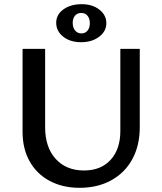

<svg xmlns="http://www.w3.org/2000/svg" viewBox="-20 -892 774 919"><path d="M88 -261V-658H196V-283Q196 -187 246.5 -131.5Q297 -76 382 -76Q463 -76 509.5 -127Q556 -178 556 -265V-658H649V-283Q649 -196 613.5 -130.5Q578 -65 512.5 -29Q447 7 361 7Q280 7 218 -26Q156 -59 122 -119.5Q88 -180 88 -261ZM249 -783Q249 -822 283.5 -847Q318 -872 371 -872Q422 -872 455.5 -846Q489 -820 489 -781Q489 -742 454.5 -716Q420 -690 368 -690Q316 -690 282.5 -716.5Q249 -743 249 -783ZM410 -781Q410 -803 399 -816.5Q388 -830 369 -830Q350 -830 339 -817Q328 -804 328 -783Q328 -760 339.5 -746Q351 -732 370 -732Q388 -732 399 -745.5Q410 -759 410 -781Z"/></svg>

Font: Ysabeau Semibold
Style: Regular
Weight: 600
Designer: Christian Thalmann (Catharsis Fonts)
Version: Version 0.003